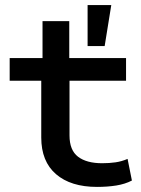

<svg xmlns="http://www.w3.org/2000/svg" viewBox="-20 -725 553 754"><path d="M361 9Q258 9 200 -41Q142 -91 142 -185V-408H18V-497H147V-642H252V-497H475V-408H253V-193Q253 -135 286.5 -109.5Q320 -84 381 -84Q409 -84 433.5 -87.5Q458 -91 481 -101L498 -16Q471 -2 436.5 3.5Q402 9 361 9ZM324 -544V-705H417L391 -544Z"/></svg>

Font: Nunito Sans 7pt Expanded Medium
Style: Regular
Weight: 500
Width: 7
Designer: Vernon Adams
Foundry: Vernon Adams
Version: Version 3.101;gftools[0.9.27]